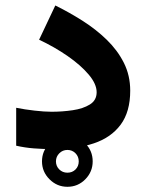

<svg xmlns="http://www.w3.org/2000/svg" viewBox="-20 -554 543 712"><path d="M135.7 44.4Q135.7 5.4 163.6 -22Q191.4 -49.3 230 -49.3Q269 -49.3 296.4 -22Q323.7 5.4 323.7 44.4Q323.7 83 296.4 110.8Q269 138.7 230 138.7Q191.4 138.7 163.6 110.8Q135.7 83 135.7 44.4ZM187.5 44.4Q187.5 62 199.7 74.2Q211.9 86.4 230 86.4Q248 86.4 260 74.5Q272 62.5 272 44.4Q272 26.4 259.8 14.2Q247.6 2 230 2Q212.4 2 200 14.4Q187.5 26.9 187.5 44.4ZM171.4 -139.6Q211.4 -139.6 249.8 -145.3Q288.1 -150.9 313.2 -166.5Q338.4 -182.1 338.4 -211.9Q338.4 -242.7 308.8 -277.6Q279.3 -312.5 230.7 -346.2Q182.1 -379.9 125 -406.7L185.1 -533.7Q236.8 -508.3 286.4 -476.8Q335.9 -445.3 375.7 -406.7Q415.5 -368.2 439.2 -321.3Q462.9 -274.4 462.9 -217.8Q462.9 -139.6 427.5 -91.8Q392.1 -43.9 328.1 -22.5Q264.2 -1 178.7 -1Q139.6 -1 106 -3.7Q72.3 -6.3 40 -13.7V-154.3Q71.8 -147.9 108.2 -143.8Q144.5 -139.6 171.4 -139.6Z"/></svg>

Font: Vazirmatn FD NL ExtraBold
Style: Regular
Weight: 800
Designer: Saber Rastikerdar
Foundry: Saber Rastikerdar
Version: Version 33.003